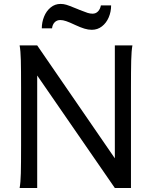

<svg xmlns="http://www.w3.org/2000/svg" viewBox="-20 -940 772 960"><path d="M166 -562.5V0H78.1Q83 -26.4 84.2 -73.7Q85.4 -121.1 85.4 -212.4V-500.5Q85.4 -591.8 84.2 -639.2Q83 -686.5 78.1 -712.9H166L554.2 -148.4V-712.9H642.1Q637.2 -686.5 636 -637Q634.8 -587.4 634.8 -500.5V0H554.2ZM282.7 -920.4Q298.3 -920.4 312.3 -916Q326.2 -911.6 351.1 -901.4L367.2 -895L378.9 -890.1Q405.8 -879.4 418.2 -875.5Q430.7 -871.6 442.9 -871.6Q459.5 -871.6 470.5 -883.5Q481.4 -895.5 484.4 -913.1H535.6Q535.6 -881.3 523.7 -853.3Q511.7 -825.2 489.7 -808.1Q467.8 -791 439 -791Q420.9 -791 401.9 -796.9Q382.8 -802.7 357.4 -814.5Q327.6 -828.6 311 -834.2Q294.4 -839.8 281.7 -839.8Q264.2 -839.8 253.2 -828.4Q242.2 -816.9 240.2 -798.3H189Q189 -828.6 200.4 -856.9Q211.9 -885.3 233.4 -902.8Q254.9 -920.4 282.7 -920.4Z"/></svg>

Font: Lesson One
Style: Regular
Weight: 400
Designer: But Ko, Victor Gaultney, Annie Olsen, Julie Remington, Don Collingsworth, Eric Hays, Becca Hirsbrunner
Version: Version 1.100